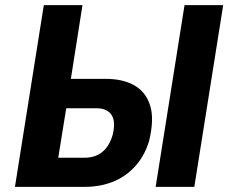

<svg xmlns="http://www.w3.org/2000/svg" viewBox="-20 -725 892 745"><path d="M38 0 150 -705H300L255 -419H390Q458 -419 502.5 -393Q547 -367 563 -314Q579 -261 558 -176Q539 -116 501.5 -76.5Q464 -37 415 -18.5Q366 0 313 0ZM206 -113H308Q349 -113 376.5 -135Q404 -157 417 -201Q430 -254 412.5 -279.5Q395 -305 354 -305H237ZM584 0 696 -705H846L734 0Z"/></svg>

Font: Nunito Sans 7pt Condensed ExtraBold
Style: Italic
Weight: 800
Width: 3
Italic angle: -9°
Designer: Vernon Adams
Foundry: Vernon Adams
Version: Version 3.101;gftools[0.9.27]